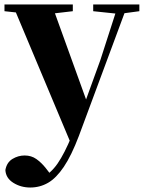

<svg xmlns="http://www.w3.org/2000/svg" viewBox="-27 -566 645 857"><path d="M108 271Q66 271 32.5 250Q-1 229 -3 193Q3 159 28.5 143.5Q54 128 83 128Q113 128 135.5 144Q158 160 177 184L208 224L171 250L152 233Q199 209 230 164Q261 119 293 41L324 -31L335 -61L421 -298L501 -546H543L325 41Q292 128 258 178.5Q224 229 187.5 250Q151 271 108 271ZM293 83 29 -546H204L359 -117L365 -107ZM-7 -516V-546H298V-516L204 -505H95ZM389 -516V-546H595V-516L513 -505H494Z"/></svg>

Font: Noto Serif TC ExtraLight Black
Style: Regular
Weight: 900
Version: Version 2.003-H1;hotconv 1.1.1;makeotfexe 2.6.0